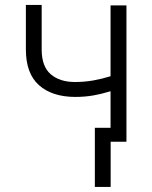

<svg xmlns="http://www.w3.org/2000/svg" viewBox="-20 -567 608 768"><path d="M485.8 -545.5V0H422.2V-202.1Q386.7 -191.1 353 -185.2Q319.2 -179.3 280.2 -179.3Q188.2 -179.7 135.8 -226.4Q83.5 -273.1 83.5 -369.3V-547.2H146.7V-369.3Q146.7 -301.1 182.9 -270.1Q219.1 -239 279.5 -239Q318.2 -239 353 -245.2Q387.8 -251.4 422.2 -262.1V-545.5ZM422.6 -55.8V180.8H359.4V-55.8Z"/></svg>

Font: Inter Zeller Light
Style: Regular
Weight: 300
Designer: Rasmus Andersson; Joe Bland
Foundry: zeller
Version: Version 3.015;git-dec3a8cb1